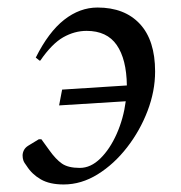

<svg xmlns="http://www.w3.org/2000/svg" viewBox="-20 -480 482 510"><path d="M239 -460Q311 -460 351.5 -416.5Q392 -373 392 -290Q392 -238 372 -185.5Q352 -133 317.5 -88.5Q283 -44 239.5 -17Q196 10 149 10Q112 10 88.5 -3.5Q65 -17 51 -39Q44 -48 42 -54Q40 -60 40 -67Q40 -74 43.5 -81Q47 -88 55 -93L83 -110H90L111 -81Q128 -57 144.5 -45.5Q161 -34 192 -34Q221 -34 246.5 -59Q272 -84 290 -124.5Q308 -165 314 -211L137 -200L145 -242L317 -253Q316 -323 290 -360.5Q264 -398 210 -398Q178 -398 148 -381Q118 -364 87 -319H85L75 -327Q109 -395 150.5 -427.5Q192 -460 239 -460Z"/></svg>

Font: Spectral
Style: Italic
Weight: 400
Italic angle: -10°
Designer: Jean-Baptiste Levee
Foundry: Production Type
Version: Version 2.001